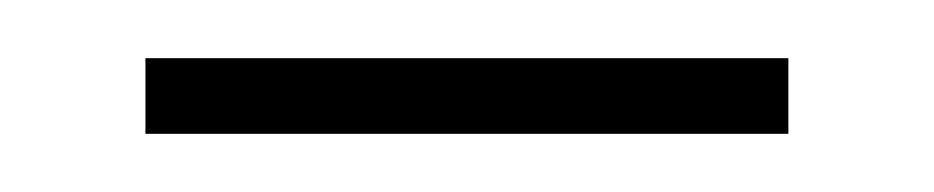

<svg xmlns="http://www.w3.org/2000/svg" viewBox="-20 -305 321 66"><path d="M30 -259H251V-285H30Z"/></svg>

Font: Noto Sans Myanmar UI Condensed Thin
Style: Regular
Weight: 100
Width: 3
Designer: Monotype Design Team
Foundry: Monotype Imaging Inc.
Version: Version 2.103